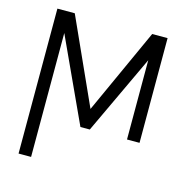

<svg xmlns="http://www.w3.org/2000/svg" viewBox="-107 -630 909 936"><g transform="rotate(15 347.0 -162.0)"><path d="M350.9 -97.7 546.9 -528.4H624.6V0H561.4V-399.9L373.6 0H326.3L131.7 -422.2V203.1H68.5V-528.4H156.2Z"/></g></svg>

Font: Inter UI Extra Light
Style: Regular
Weight: 200
Designer: Rasmus Andersson
Foundry: rsms
Version: 3.2;8d6f07862